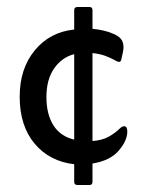

<svg xmlns="http://www.w3.org/2000/svg" viewBox="-20 -458 403 546"><path d="M243 7V59Q243 68 235 68H200Q191 68 191 59V9Q121 1 78.5 -49.5Q36 -100 36 -183Q36 -263 79 -315Q122 -367 191 -374V-429Q191 -438 200 -438H235Q243 -438 243 -429V-376Q277 -373 302 -362Q322 -354 328 -340.5Q334 -327 329 -307L325 -289Q324 -282 318 -282Q316 -282 312 -284Q294 -294 278.5 -299.5Q263 -305 243 -307V-57Q271 -59 289.5 -69.5Q308 -80 320 -92Q327 -99 333 -99Q342 -99 342 -84Q342 -58 317.5 -29.5Q293 -1 243 7ZM191 -61V-304Q156 -295 134 -263.5Q112 -232 112 -182Q112 -133 132 -101.5Q152 -70 191 -61Z"/></svg>

Font: Zain
Style: Regular
Weight: 400
Designer: Zain,Boutros
Foundry: Mobile Telecommunications Company (Zain), 2024
Version: Version 1.51; ttfautohint (v1.8.4)